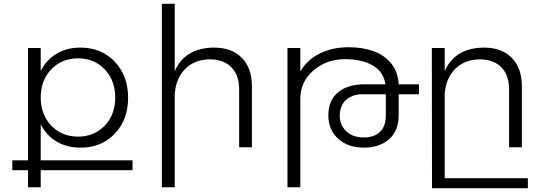

<svg xmlns="http://www.w3.org/2000/svg" viewBox="-20 -777 2850 1013"><path d="M679.2 68.8V121.1H194.8V210.9H127.9V121.1H44.9V68.8H127.9V-523.9H194.8V-402.8Q224.6 -461.4 278.8 -493.7Q333 -525.9 403.8 -525.9Q514.6 -525.9 585.2 -451.9Q655.8 -377.9 655.8 -261.2Q655.8 -145.5 585.7 -71.8Q515.6 2 404.8 2Q332.5 2 278.6 -30.3Q224.6 -62.5 194.8 -121.1V68.8ZM392.1 -469.2Q305.7 -469.2 250.2 -410.9Q194.8 -352.5 194.8 -263.2Q194.8 -172.4 250.2 -114.3Q305.7 -56.2 392.1 -56.2Q477.5 -56.2 532.7 -114.3Q587.9 -172.4 587.9 -263.2Q587.9 -352.5 532.7 -410.9Q477.5 -469.2 392.1 -469.2Z M1108.9 -525.9Q1203.1 -525.9 1256.1 -471.7Q1309.1 -417.5 1309.1 -321.8V0H1241.7V-306.2Q1241.7 -380.4 1200.7 -422.1Q1159.7 -463.9 1085.9 -463.9Q1005.9 -462.4 957.3 -413.6Q908.7 -364.7 901.9 -282.2V210.9H834V-756.8H901.9V-401.9Q956.1 -524.4 1108.9 -525.9Z M2190.4 -332V-279.8H2083.5V-169.9Q2083.5 -125.5 2068.6 -91.8Q2053.7 -58.1 2028.1 -38.1Q2002.4 -18.1 1970.7 -8.1Q1939 2 1902.3 2Q1814.5 2 1763.4 -45.7Q1712.4 -93.3 1712.4 -168Q1712.4 -247.1 1763.2 -289.6Q1814 -332 1903.3 -332H2013.7Q2003.9 -397.5 1947.3 -431.2Q1890.6 -464.8 1801.3 -464.8Q1701.2 -464.8 1632.8 -404.5Q1564.5 -344.2 1564.5 -256.8V210.9H1496.6V-523.9H1564.5V-399.9Q1600.6 -461.9 1667.5 -494.9Q1734.4 -527.8 1818.4 -527.8Q1894 -527.8 1951.7 -506.8Q2009.3 -485.8 2044.9 -440.9Q2080.6 -396 2083.5 -332ZM2015.6 -168.9V-279.8H1890.6Q1875.5 -279.8 1860.6 -276.9Q1845.7 -273.9 1829.3 -265.9Q1813 -257.8 1800.8 -245.4Q1788.6 -232.9 1780.5 -212.4Q1772.5 -191.9 1772.5 -166Q1772.5 -117.7 1806.6 -84.7Q1840.8 -51.8 1899.4 -51.8Q1954.1 -51.8 1984.9 -81.1Q2015.6 -110.4 2015.6 -168.9Z M2326.2 163.1H2765.1V215.8H2259.3L2258.3 -523.9H2326.2V-401.9Q2380.4 -524.4 2533.2 -525.9Q2627.4 -525.9 2680.4 -471.7Q2733.4 -417.5 2733.4 -321.8V0H2666V-306.2Q2666 -380.4 2625 -422.1Q2584 -463.9 2510.3 -463.9Q2430.2 -462.4 2381.6 -413.6Q2333 -364.7 2326.2 -282.2Z"/></svg>

Font: Montserrat arm Light
Style: Regular
Weight: 300
Designer: Julieta Ulanovsky
Foundry: Julieta Ulanovsky
Version: Version 6.000;PS 006.000;hotconv 1.0.88;makeotf.lib2.5.64775